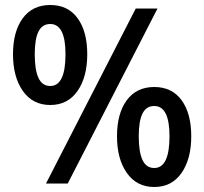

<svg xmlns="http://www.w3.org/2000/svg" viewBox="-20 -734 817 768"><path d="M32 -517Q32 -608 71 -661Q110 -714 181 -714Q252 -714 290.5 -661Q329 -608 329 -517Q329 -426 290 -370Q251 -314 181 -314Q111 -314 71.5 -370Q32 -426 32 -517ZM242 -517Q242 -638 181 -638Q149 -638 134 -608Q119 -578 119 -517Q119 -454 134 -422Q149 -390 181 -390Q242 -390 242 -517ZM523 -700H610L251 0H164ZM448 -189Q448 -280 487 -333Q526 -386 597 -386Q668 -386 706.5 -333Q745 -280 745 -189Q745 -98 706 -42Q667 14 597 14Q527 14 487.5 -42Q448 -98 448 -189ZM658 -189Q658 -310 597 -310Q565 -310 550 -280Q535 -250 535 -189Q535 -126 550 -94Q565 -62 597 -62Q658 -62 658 -189Z"/></svg>

Font: Cabin Condensed Medium
Style: Regular
Weight: 500
Width: 3
Version: Version 2.001